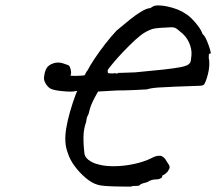

<svg xmlns="http://www.w3.org/2000/svg" viewBox="-20 -660 801 711"><path d="M334 -331Q320 -330 295.5 -327.5Q271 -325 250 -321Q228 -320 201 -323.5Q174 -327 165 -333Q155 -340 148.5 -351.5Q142 -363 143 -373Q145 -395 152.5 -407.5Q160 -420 179 -426Q196 -431 213 -425.5Q230 -420 234 -418Q239 -415 242 -401Q245 -387 241 -381Q240 -379 256.5 -379Q273 -379 295 -381Q317 -383 331 -385ZM545 -635Q551 -640 566 -640Q581 -640 600 -636Q619 -632 637 -625Q655 -618 667 -609Q677 -604 690 -591Q703 -578 714.5 -562.5Q726 -547 730 -534Q738 -528 745.5 -510.5Q753 -493 757.5 -477.5Q762 -462 760 -462Q754 -462 753.5 -458.5Q753 -455 753 -445Q756 -433 755 -417Q754 -401 750 -385.5Q746 -370 741.5 -358.5Q737 -347 733 -345Q729 -343 723 -342.5Q717 -342 709 -342Q705 -342 681.5 -341Q658 -340 627 -339Q598 -338 568 -336Q538 -334 524 -329Q510 -328 475.5 -326.5Q441 -325 412 -325L343 -321L332 -301Q317 -273 312.5 -255.5Q308 -238 308 -238Q308 -238 304 -230Q300 -222 299 -208Q291 -187 289.5 -161.5Q288 -136 292 -98Q292 -80 307.5 -68Q323 -56 345 -51Q369 -44 405 -44.5Q441 -45 477.5 -53Q514 -61 540 -74Q560 -85 574 -83Q588 -81 598 -61Q607 -49 608 -43Q609 -37 604 -30Q601 -23 593 -17Q585 -11 583 -11Q580 -10 580 -3Q580 -3 574.5 0.5Q569 4 563 4Q559 4 549.5 5Q540 6 531 11Q527 15 514.5 17.5Q502 20 494 28Q466 28 466 31Q465 31 448.5 31Q432 31 410 30.5Q388 30 368.5 28.5Q349 27 341 24Q320 18 297 -1.5Q274 -21 256 -45.5Q238 -70 231 -94Q216 -131 225.5 -186.5Q235 -242 261 -312Q272 -335 276.5 -352.5Q281 -370 281 -374Q281 -374 282.5 -376.5Q284 -379 292 -380Q296 -385 298 -390Q300 -395 304 -399Q312 -415 329.5 -441.5Q347 -468 369.5 -497Q392 -526 412 -547Q437 -568 460.5 -587Q484 -606 504.5 -618Q525 -630 537 -630Q542 -634 543.5 -634.5Q545 -635 545 -635ZM595 -558Q568 -557 552.5 -554.5Q537 -552 515 -539Q500 -530 479.5 -511Q459 -492 438 -470Q417 -448 401 -429Q385 -410 379 -401Q378 -391 380.5 -389.5Q383 -388 397 -388Q405 -390 410.5 -388Q416 -386 416 -390Q416 -390 436 -390.5Q456 -391 480 -392Q546 -398 586 -402.5Q626 -407 647 -411Q668 -415 676.5 -420.5Q685 -426 686.5 -434.5Q688 -443 689 -455Q691 -478 680 -502.5Q669 -527 647 -543Q633 -556 625 -558Q617 -560 595 -558Z"/></svg>

Font: Caveat Medium
Style: Regular
Weight: 500
Designer: Pablo Impallari
Foundry: Pablo Impallari
Version: Version 2.000